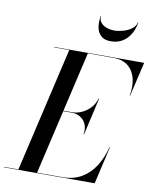

<svg xmlns="http://www.w3.org/2000/svg" viewBox="-149 -1055 911 1132"><g transform="rotate(10 307.0 -489.0)"><path d="M39.5 0 213.5 -750H325L151 0ZM-45.5 0V-2.5H302Q370.5 -2.5 419 -31.8Q467.5 -61 498.8 -111.2Q530 -161.5 546.5 -225H549L497 0ZM382.5 -274Q388 -307.5 377.2 -332.8Q366.5 -358 344.2 -372.2Q322 -386.5 293.5 -386.5H224V-389.5H293.5Q322 -389.5 350.8 -402.5Q379.5 -415.5 401.8 -439.5Q424 -463.5 433.5 -497H436.5L385.5 -274ZM610.5 -545Q621 -598.5 610.8 -644.5Q600.5 -690.5 567.5 -719Q534.5 -747.5 476 -747.5H123.5V-750H661L613 -545ZM443.5 -841Q412 -841 393.5 -853.8Q375 -866.5 366.5 -887Q358 -907.5 357.5 -931.5Q357 -955.5 360.5 -978.5H363Q360 -954.5 372.8 -938.8Q385.5 -923 407.5 -915Q429.5 -907 453.5 -907Q477.5 -907 505.8 -914.8Q534 -922.5 556 -938.2Q578 -954 583.5 -978.5H586Q582.5 -955.5 573 -931.5Q563.5 -907.5 546.5 -887Q529.5 -866.5 504.2 -853.8Q479 -841 443.5 -841Z"/></g></svg>

Font: Bodoni Moda 72pt Medium
Style: Italic
Weight: 500
Italic angle: -13°
Designer: Owen Earl
Foundry: indestructible type
Version: Version 2.004